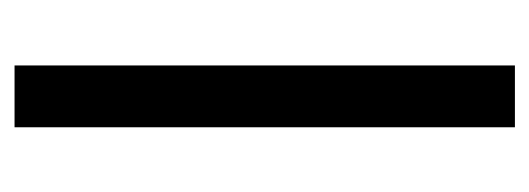

<svg xmlns="http://www.w3.org/2000/svg" viewBox="-252 -476 728 264"><g transform="rotate(-90 112.0 -344.0)"><path d="M69 0V-688H154V0Z"/></g></svg>

Font: Saira Condensed Medium
Style: Regular
Weight: 500
Width: 3
Designer: Hector Gatti with collaboration of the Omnibus-Type team
Foundry: Omnibus-Type
Version: Version 1.101